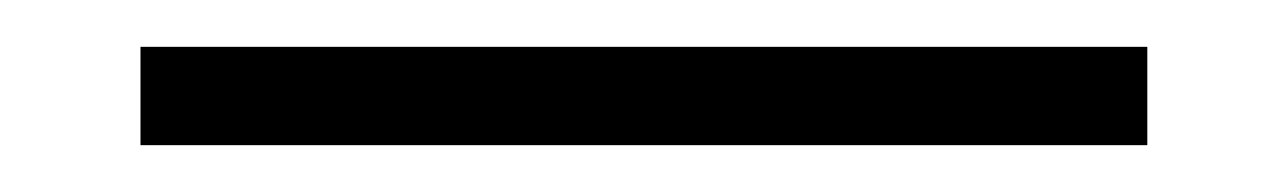

<svg xmlns="http://www.w3.org/2000/svg" viewBox="-20 -7 550 82"><path d="M40 55V13H470V55Z"/></svg>

Font: TypoPRO Source Serif Pro
Style: Regular
Weight: 300
Designer: Frank Grießhammer
Foundry: Adobe Systems Incorporated
Version: Version 1.017;PS (version unavailable);hotconv 1.0.79;makeot